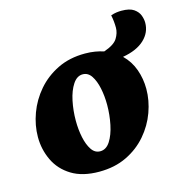

<svg xmlns="http://www.w3.org/2000/svg" viewBox="-99 -738 806 837"><g transform="rotate(-15 304.5 -319.5)"><path d="M248 7Q173 7 124 -23Q75 -53 51.5 -102.5Q28 -152 28 -208Q28 -261 47.5 -314Q67 -367 104.5 -410.5Q142 -454 196 -480.5Q250 -507 320 -507Q344 -507 365 -503.5Q386 -500 404 -494Q451 -510 465.5 -533.5Q480 -557 480 -581Q480 -610 474 -638Q488 -643 500 -644.5Q512 -646 522 -646Q559 -646 577.5 -633Q596 -620 602.5 -602.5Q609 -585 609 -569Q609 -525 575 -493Q541 -461 477 -450Q509 -419 524 -377Q539 -335 539 -289Q539 -237 520 -184.5Q501 -132 463.5 -88.5Q426 -45 372 -19Q318 7 248 7ZM275 -78Q302 -78 320 -106Q338 -134 347 -177.5Q356 -221 356 -266Q356 -306 348.5 -341.5Q341 -377 326 -399.5Q311 -422 287 -422Q261 -422 242.5 -394Q224 -366 215 -323Q206 -280 206 -234Q206 -194 213.5 -158.5Q221 -123 236 -100.5Q251 -78 275 -78Z"/></g></svg>

Font: Agbalumo
Style: Regular
Weight: 400
Designer: Raphael Alegbeleye
Foundry: Sorkin Type Co.
Version: Version 1.000; ttfautohint (v1.8.4)